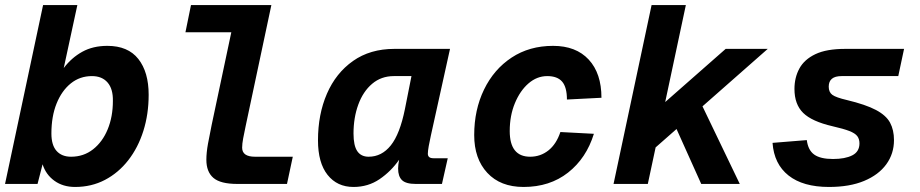

<svg xmlns="http://www.w3.org/2000/svg" viewBox="-30 -730 3650 762"><path d="M268 12Q220 12 186 -12.5Q152 -37 139 -78L119 0H-10L141 -710H277L223 -460Q254 -501 296.5 -524.5Q339 -548 396 -548Q478 -548 519 -496Q560 -444 560 -354Q560 -277 539 -210.5Q518 -144 479 -94Q440 -44 386.5 -16Q333 12 268 12ZM252 -108Q302 -108 339.5 -137.5Q377 -167 397.5 -217Q418 -267 418 -329Q419 -377 397 -402.5Q375 -428 335 -428Q287 -428 251 -399Q215 -370 194.5 -319Q174 -268 174 -200Q174 -154 194.5 -131Q215 -108 252 -108Z M912 0Q845 0 817 -24Q789 -48 789 -96Q789 -124 795.5 -160Q802 -196 810 -234L888 -602H706L728 -710H1047L945 -230Q939 -202 935 -180.5Q931 -159 931 -144Q931 -108 982 -108H1132L1109 0Z M1373 12Q1308 12 1270 -36Q1232 -84 1232 -173Q1232 -276 1267.5 -358Q1303 -440 1371 -488Q1439 -536 1535 -536H1756L1680 -192Q1675 -170 1671.5 -150Q1668 -130 1668 -120Q1668 -102 1690 -102H1747L1724 0H1620Q1581 0 1565.5 -15Q1550 -30 1550 -61Q1550 -75 1554 -96Q1522 -50 1476.5 -19Q1431 12 1373 12ZM1433 -108Q1485 -108 1521 -153Q1557 -198 1577 -297L1603 -428H1533Q1483 -428 1447 -397.5Q1411 -367 1392 -315Q1373 -263 1373 -200Q1373 -152 1388 -130Q1403 -108 1433 -108Z M2048 12Q1956 12 1904 -44Q1852 -100 1852 -194Q1852 -294 1891 -374.5Q1930 -455 2000.5 -501.5Q2071 -548 2165 -548Q2256 -548 2306.5 -493.5Q2357 -439 2357 -342L2220 -335Q2220 -384 2201 -406Q2182 -428 2142 -428Q2101 -428 2067.5 -399Q2034 -370 2013.5 -320.5Q1993 -271 1993 -210Q1993 -108 2074 -108Q2115 -108 2146.5 -133Q2178 -158 2194 -206L2327 -199Q2297 -102 2224.5 -45Q2152 12 2048 12Z M2405 0 2556 -710H2692L2610 -325L2850 -536H3017L2758 -308L2906 0H2753L2655 -218L2572 -145L2541 0Z M3260 12Q3157 12 3099.5 -33.5Q3042 -79 3036 -163L3172 -174Q3177 -134 3201.5 -116.5Q3226 -99 3276 -99Q3324 -99 3352.5 -113.5Q3381 -128 3381 -161Q3381 -178 3372.5 -189.5Q3364 -201 3341 -210Q3318 -219 3274 -229Q3192 -248 3157.5 -282Q3123 -316 3123 -377Q3123 -422 3142.5 -458Q3162 -494 3206 -515Q3250 -536 3324 -536H3558L3535 -428H3310Q3259 -428 3259 -386Q3259 -364 3273.5 -353.5Q3288 -343 3331 -333Q3406 -315 3446.5 -293.5Q3487 -272 3502.5 -243Q3518 -214 3518 -174Q3518 -120 3487.5 -78Q3457 -36 3399.5 -12Q3342 12 3260 12Z"/></svg>

Font: Geist Mono
Style: Bold Italic
Weight: 700
Italic angle: -12°
Monospace: yes
Designer: Basement.studio, Andrés Briganti, Mateo Zaragoza
Foundry: Basement.studio, Vercel, Andrés Briganti, Guido Ferreyra, Mateo Zaragoza
Version: Version 1.500; ttfautohint (v1.8.4.7-5d5b)